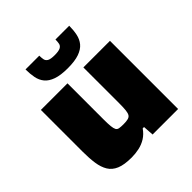

<svg xmlns="http://www.w3.org/2000/svg" viewBox="-193 -864 1016 1016"><g transform="rotate(-45 315.0 -355.5)"><path d="M219 8Q164 8 132 -5.5Q100 -19 84 -45.5Q68 -72 62.5 -110Q57 -148 57 -196V-510H256V-241Q256 -207 258 -188Q260 -169 265 -160Q270 -151 282 -149Q294 -147 313 -147Q335 -147 347.5 -150.5Q360 -154 365.5 -163.5Q371 -173 373 -191.5Q375 -210 375 -240V-510H574V0H383L379 -60H369Q351 -34 327 -19Q303 -4 275 2Q247 8 219 8ZM314 -565Q261 -565 228.5 -576.5Q196 -588 179 -608.5Q162 -629 156.5 -657.5Q151 -686 151 -719H254Q254 -703 256.5 -690Q259 -677 271.5 -670Q284 -663 314 -663Q344 -663 357 -670Q370 -677 372.5 -690Q375 -703 375 -719H478Q478 -686 472 -657.5Q466 -629 449 -608.5Q432 -588 399.5 -576.5Q367 -565 314 -565Z"/></g></svg>

Font: Saira SemiExpanded ExtraBold
Style: Regular
Weight: 800
Width: 6
Designer: Hector Gatti with collaboration of the Omnibus-Type team
Foundry: Omnibus-Type
Version: Version 1.101